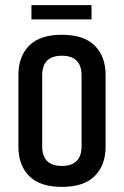

<svg xmlns="http://www.w3.org/2000/svg" viewBox="-20 -721 484 751"><path d="M299 -426Q299 -503 222 -503Q145 -503 145 -426V-149Q145 -72 222 -72Q299 -72 299 -149ZM52 -428Q52 -500 94 -542.5Q136 -585 222 -585Q308 -585 350.5 -542.5Q393 -500 393 -428V-147Q393 -75 350.5 -32.5Q308 10 222 10Q136 10 94 -32.5Q52 -75 52 -147ZM103 -701H338V-645H103Z"/></svg>

Font: Khand Medium
Style: Regular
Weight: 500
Designer: Devanagari: Sanchit Sawaria, Jyotish Sonowal; Latin: Satya Rajpurohit
Foundry: Indian Type Foundry
Version: Version 1.100;PS 1.0;hotconv 1.0.78;makeotf.lib2.5.61930; tt